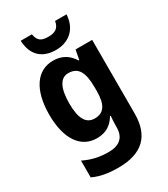

<svg xmlns="http://www.w3.org/2000/svg" viewBox="-240 -875 1065 1220"><g transform="rotate(-30 292.0 -264.5)"><path d="M457 -769H373C365 -717 332 -703 288 -703C237 -703 212 -716 203 -769H121C125 -666 183 -606 287 -606C388 -606 452 -670 457 -769ZM234 -557C117 -557 43 -453 43 -271C43 -91 116 10 232 10C300 10 343 -20 373 -71H378C376 -49 374 -18 374 1V13C374 87 330 123 253 123C184 123 130 110 72 82V205C125 230 182 240 257 240C436 240 517 153 517 -7V-547H395L382 -477H377C344 -529 300 -557 234 -557ZM279 -440C352 -440 380 -388 380 -276V-252C380 -152 351 -106 282 -106C220 -106 189 -158 189 -269C189 -381 220 -440 279 -440Z"/></g></svg>

Font: Noto Sans Georgian SemiCondensed Bold
Style: Regular
Weight: 700
Width: 4
Designer: Monotype Design Team, Akaki Razmadze
Foundry: Google LLC
Version: Version 2.005